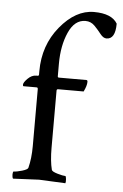

<svg xmlns="http://www.w3.org/2000/svg" viewBox="-51 -716 484 756"><g transform="rotate(5 191.5 -338.0)"><path d="M290 -678.7Q360.4 -678.7 382.8 -640.6Q382.8 -579.1 347.7 -579.1Q335 -579.1 323.2 -594.2Q311.5 -609.4 296.4 -625Q281.2 -640.6 259.8 -640.6Q216.8 -640.6 193.4 -587.9Q169.9 -535.2 169.9 -463.9V-414.1Q169.9 -409.2 174.8 -409.2H283.2Q288.1 -409.2 288.1 -402.3Q288.1 -386.7 276.4 -363.3H175.8Q169.9 -363.3 169.9 -357.4V-131.8Q169.9 -79.1 178.7 -44.9Q180.7 -38.1 202.6 -31.7Q224.6 -25.4 233.4 -25.4Q236.3 -25.4 237.3 -13.7Q238.3 -2 236.3 2.9Q138.7 -2 131.8 -2Q128.9 -2 29.3 2.9Q27.3 1 26.4 -6.3Q25.4 -13.7 26.4 -19.5Q27.3 -25.4 29.3 -25.4Q41 -25.4 62.5 -31.7Q84 -38.1 85.9 -44.9Q95.7 -83 95.7 -131.8V-356.4Q95.7 -363.3 90.8 -363.3H39.1Q36.1 -363.3 36.1 -369.1Q36.1 -377.9 51.8 -393.6Q67.4 -409.2 85 -409.2H90.8Q95.7 -409.2 95.7 -415V-427.7Q95.7 -530.3 156.7 -604.5Q217.8 -678.7 290 -678.7Z"/></g></svg>

Font: Crimson Text
Style: Roman
Weight: 400
Version: Version 0.13